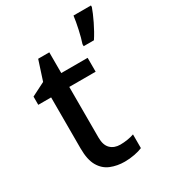

<svg xmlns="http://www.w3.org/2000/svg" viewBox="-186 -861 873 971"><g transform="rotate(-30 250.0 -375.0)"><path d="M277 -76Q298 -76 320 -79.5Q342 -83 358 -89V-9Q340 -1 311.5 4.5Q283 10 254 10Q210 10 173 -5Q136 -20 114.5 -57Q93 -94 93 -160V-458H18V-506L97 -546L134 -660H199V-539H353V-458H199V-162Q199 -118 220.5 -97Q242 -76 277 -76ZM500 -751Q490 -722 469 -678.5Q448 -635 425 -600H365V-612Q375 -641 384.5 -684.5Q394 -728 398 -760H500Z"/></g></svg>

Font: Noto Sans Myanmar Medium
Style: Regular
Weight: 500
Designer: Monotype Design Team
Foundry: Monotype Imaging Inc.
Version: Version 2.107; ttfautohint (v1.8.4.7-5d5b)